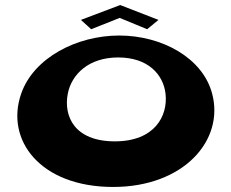

<svg xmlns="http://www.w3.org/2000/svg" viewBox="-20 -725 917 762"><path d="M301 -646 342 -609 455 -654 564 -609 609 -646 457 -705ZM64 -353C0 -169 140 17 429 17C710 17 871 -169 822 -353C785 -495 623 -584 453 -584C284 -584 113 -495 64 -353ZM249 -353C264 -430 332 -497 449 -497C567 -497 628 -430 637 -353C647 -265 594 -164 436 -164C274 -164 232 -265 249 -353Z"/></svg>

Font: Hussar Milosc
Style: Bold
Weight: 700
Foundry: Cannot Into Space Fonts
Version: Version 1.02